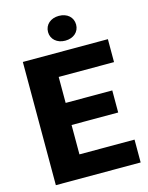

<svg xmlns="http://www.w3.org/2000/svg" viewBox="-132 -989 825 1070"><g transform="rotate(-15 280.0 -453.5)"><path d="M225.6 -131.8V-301.3H494.6V-428.7H225.6V-578.6H544.9V-710.9H54.2V0H543.5V-131.8ZM232.9 -835.4C232.9 -793.9 266.6 -764.2 314 -764.2C362.3 -764.2 395 -793.9 395 -835.4C395 -877.9 362.3 -907.2 314 -907.2C266.6 -907.2 232.9 -877.9 232.9 -835.4Z"/></g></svg>

Font: Vazirmatn Black
Style: Regular
Weight: 900
Designer: Saber Rastikerdar
Foundry: Saber Rastikerdar
Version: Version 33.003